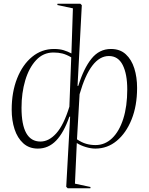

<svg xmlns="http://www.w3.org/2000/svg" viewBox="-20 -787 802 1035"><path d="M398 -324H402Q431 -418 473 -470.5Q515 -523 578 -523Q627 -523 658 -494.5Q689 -466 704 -418.5Q719 -371 719 -313Q719 -217 689.5 -143.5Q660 -70 609.5 -28Q559 14 494 14Q470 14 442 5.5Q414 -3 394 -16L384 203L468 221L467 228H345L337 220L358 -158H354Q324 -72 282.5 -29Q241 14 184 14Q137 14 105.5 -14.5Q74 -43 58.5 -90.5Q43 -138 43 -196Q43 -291 72.5 -365Q102 -439 153.5 -481Q205 -523 271 -523Q301 -523 322.5 -516.5Q344 -510 365 -499L373 -742L289 -760L290 -767H413L421 -759ZM198 -24Q244 -24 284 -69Q324 -114 354 -212L364 -478Q338 -493 316.5 -498.5Q295 -504 268 -504Q213 -504 174.5 -462.5Q136 -421 116 -353.5Q96 -286 96 -206Q96 -24 198 -24ZM567 -485Q468 -485 409 -279L395 -36Q420 -19 444 -12Q468 -5 495 -5Q546 -5 584.5 -42Q623 -79 644.5 -146.5Q666 -214 666 -305Q666 -388 641.5 -436.5Q617 -485 567 -485Z"/></svg>

Font: Literata 72pt ExtraLight
Style: Italic
Weight: 200
Italic angle: -2°
Designer: Latin by Veronika Burian and Jose Scaglione. Greek by Irene Vlachou. Cyrillic by Vera Evstafieva
Foundry: TypeTogether
Version: Version 3.002